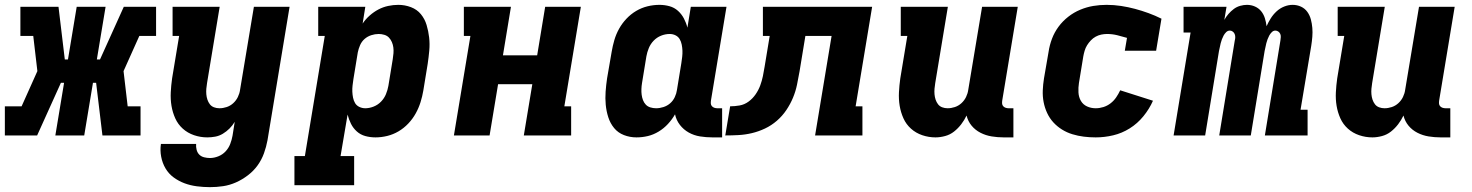

<svg xmlns="http://www.w3.org/2000/svg" viewBox="-44 -558 6064 791"><path d="M-24 0V-120H45L110 -265L93 -410H40V-530H197L223 -313H236L272 -530H391L355 -313H368L466 -530H599V-410H530L465 -265L482 -120H535V0H378L352 -217H339L303 0H184L220 -217H207L109 0Z M821 213Q794 213 767 209.5Q740 206 716 197Q692 188 671.5 173Q651 158 638 136Q625 114 620 87.5Q615 61 619 35H764Q763 47 766 59Q769 71 777 79Q785 87 797 90Q809 93 821 93Q838 93 855.5 86Q873 79 885.5 65.5Q898 52 904.5 35Q911 18 914 1L923 -56Q914 -41 901.5 -28.5Q889 -16 874 -7Q859 2 842.5 5Q826 8 810 8Q782 8 755.5 -1Q729 -10 709 -28Q689 -46 678 -70.5Q667 -95 662.5 -122Q658 -149 659.5 -178Q661 -207 665 -235L694 -410H667V-530H861L809 -216Q807 -204 806 -192.5Q805 -181 806 -169.5Q807 -158 810.5 -147.5Q814 -137 820.5 -128.5Q827 -120 837.5 -116Q848 -112 860 -112Q875 -112 890 -117Q905 -122 917 -133Q929 -144 936 -158.5Q943 -173 945 -188L1002 -530H1149L1058 20Q1053 47 1043.5 73.5Q1034 100 1017.5 123Q1001 146 977.5 164Q954 182 928 193.5Q902 205 875 209Q848 213 821 213Z M1169 205V85H1212L1294 -410H1267V-530H1461L1450 -461Q1462 -479 1479 -494Q1496 -509 1515 -519Q1534 -529 1555 -533.5Q1576 -538 1597 -538Q1624 -538 1649 -528.5Q1674 -519 1690 -499.5Q1706 -480 1713.5 -455Q1721 -430 1724 -403.5Q1727 -377 1724.5 -349.5Q1722 -322 1718 -295L1700 -185Q1696 -161 1688.5 -137Q1681 -113 1668.5 -90.5Q1656 -68 1638 -49Q1620 -30 1598 -17Q1576 -4 1551.5 2Q1527 8 1503 8Q1481 8 1461 2.5Q1441 -3 1426 -16.5Q1411 -30 1402 -48Q1393 -66 1388 -86L1359 85H1415V205ZM1461 -112Q1478 -112 1495.5 -119Q1513 -126 1526 -139.5Q1539 -153 1546 -170Q1553 -187 1556 -204L1574 -314Q1576 -326 1577 -338.5Q1578 -351 1576.5 -362.5Q1575 -374 1570.5 -384.5Q1566 -395 1558.5 -403Q1551 -411 1539.5 -414.5Q1528 -418 1516 -418Q1501 -418 1485.5 -413Q1470 -408 1458 -397.5Q1446 -387 1439.5 -372Q1433 -357 1430 -342L1412 -232Q1410 -219 1408.5 -206Q1407 -193 1407.5 -180.5Q1408 -168 1410.5 -155.5Q1413 -143 1419 -133Q1425 -123 1436.5 -117.5Q1448 -112 1461 -112Z M1826 0 1894 -410H1867V-530H2061L2028 -330H2169L2202 -530H2349L2281 -120H2309V0H2114L2149 -211H2008L1973 0Z M2578 8Q2551 8 2526.5 -1.5Q2502 -11 2486 -30.5Q2470 -50 2462 -75Q2454 -100 2451.5 -126.5Q2449 -153 2451 -180.5Q2453 -208 2457 -235L2476 -345Q2480 -369 2487 -393Q2494 -417 2506.5 -439.5Q2519 -462 2537 -481Q2555 -500 2577 -513Q2599 -526 2623.5 -532Q2648 -538 2673 -538Q2694 -538 2714 -532.5Q2734 -527 2749 -513.5Q2764 -500 2773.5 -482Q2783 -464 2788 -444L2802 -530H2949L2885 -144Q2884 -137 2884.5 -131Q2885 -125 2889 -120.5Q2893 -116 2899 -114Q2905 -112 2911 -112H2931V8H2891Q2865 8 2840 4Q2815 0 2793.5 -12Q2772 -24 2757 -43.5Q2742 -63 2737 -87Q2725 -66 2708 -47.5Q2691 -29 2669.5 -16Q2648 -3 2625 2.5Q2602 8 2578 8ZM2659 -112Q2674 -112 2689.5 -117Q2705 -122 2717 -132.5Q2729 -143 2736 -158Q2743 -173 2745 -188L2763 -298Q2765 -311 2766.5 -324Q2768 -337 2767.5 -349.5Q2767 -362 2764.5 -374.5Q2762 -387 2756 -397Q2750 -407 2739 -412.5Q2728 -418 2715 -418Q2697 -418 2679.5 -411Q2662 -404 2649 -390.5Q2636 -377 2629 -360Q2622 -343 2619 -326L2601 -216Q2599 -204 2598.5 -191.5Q2598 -179 2599.5 -167.5Q2601 -156 2605 -145.5Q2609 -135 2616.5 -127Q2624 -119 2635.5 -115.5Q2647 -112 2659 -112Z M2944 0 2964 -120Q2983 -120 3003 -123.5Q3023 -127 3040 -139.5Q3057 -152 3069 -169.5Q3081 -187 3088 -206Q3095 -225 3099 -244.5Q3103 -264 3106 -283L3127 -410H3099V-530H3549L3481 -120H3509V0H3314L3382 -410H3274L3250 -264Q3245 -236 3239.5 -209Q3234 -182 3223 -155.5Q3212 -129 3195.5 -104.5Q3179 -80 3156.5 -60.5Q3134 -41 3107.5 -28.5Q3081 -16 3053.5 -9.5Q3026 -3 2998.5 -1.5Q2971 0 2944 0Z M3810 8Q3782 8 3755.5 -1Q3729 -10 3709 -28Q3689 -46 3678 -70.5Q3667 -95 3662.5 -122Q3658 -149 3659.5 -178Q3661 -207 3665 -235L3694 -410H3667V-530H3861L3809 -216Q3807 -204 3806 -192.5Q3805 -181 3806 -169.5Q3807 -158 3810.5 -147.5Q3814 -137 3820.5 -128.5Q3827 -120 3837.5 -116Q3848 -112 3860 -112Q3875 -112 3890 -117Q3905 -122 3917 -133Q3929 -144 3936 -158.5Q3943 -173 3945 -188L4002 -530H4149L4085 -144Q4084 -137 4084.5 -131Q4085 -125 4089 -120.5Q4093 -116 4099 -114Q4105 -112 4111 -112H4131V8H4091Q4066 8 4041.5 4Q4017 0 3995.5 -11Q3974 -22 3959 -40Q3944 -58 3938 -82Q3929 -63 3916 -46Q3903 -29 3886.5 -16Q3870 -3 3849.5 2.5Q3829 8 3810 8Z M4470 8Q4445 8 4421 5Q4397 2 4374 -5Q4351 -12 4331 -24.5Q4311 -37 4295.5 -54Q4280 -71 4270 -92.5Q4260 -114 4255.5 -137.5Q4251 -161 4252 -185.5Q4253 -210 4257 -235L4276 -345Q4280 -372 4290 -398.5Q4300 -425 4317 -448Q4334 -471 4357 -489Q4380 -507 4406.5 -518Q4433 -529 4460 -533.5Q4487 -538 4515 -538Q4545 -538 4574.5 -533.5Q4604 -529 4632 -521.5Q4660 -514 4687.5 -504Q4715 -494 4741 -481L4719 -349H4590L4599 -402Q4579 -408 4558.5 -413Q4538 -418 4517 -418Q4505 -418 4493 -415.5Q4481 -413 4470 -407Q4459 -401 4450 -391.5Q4441 -382 4434.5 -371.5Q4428 -361 4424.5 -349Q4421 -337 4419 -326L4401 -216Q4398 -197 4399 -177.5Q4400 -158 4409 -142.5Q4418 -127 4434.5 -119.5Q4451 -112 4470 -112Q4486 -112 4502 -117Q4518 -122 4531.5 -132.5Q4545 -143 4554.5 -157Q4564 -171 4571 -186L4706 -143Q4691 -109 4666.5 -79Q4642 -49 4610 -29Q4578 -9 4542 -0.5Q4506 8 4470 8Z M4791 0 4861 -424H4832V-530H5009L5000 -476Q5007 -489 5017 -500.5Q5027 -512 5039 -521Q5051 -530 5065.5 -534Q5080 -538 5093 -538Q5111 -538 5126.5 -531Q5142 -524 5152 -511.5Q5162 -499 5167 -483Q5172 -467 5174 -450Q5181 -466 5191 -482Q5201 -498 5215 -511Q5229 -524 5246.5 -531Q5264 -538 5281 -538Q5300 -538 5316 -530.5Q5332 -523 5342 -509Q5352 -495 5356.5 -478Q5361 -461 5362.5 -443Q5364 -425 5362.5 -406.5Q5361 -388 5358 -369L5314 -106H5343V0H5167L5231 -391Q5232 -398 5232.5 -405Q5233 -412 5230.5 -418Q5228 -424 5222.5 -428Q5217 -432 5210 -432Q5202 -432 5195.5 -425.5Q5189 -419 5185 -411.5Q5181 -404 5178 -396Q5175 -388 5173 -380Q5171 -372 5169.5 -364Q5168 -356 5166 -348L5109 0H4979L5043 -391Q5045 -398 5045 -405Q5045 -412 5042.5 -418Q5040 -424 5034.5 -428Q5029 -432 5023 -432Q5014 -432 5007.5 -425.5Q5001 -419 4997 -411.5Q4993 -404 4990 -396Q4987 -388 4985 -380Q4983 -372 4981.5 -364Q4980 -356 4978 -348L4921 0Z M5610 8Q5582 8 5555.5 -1Q5529 -10 5509 -28Q5489 -46 5478 -70.5Q5467 -95 5462.5 -122Q5458 -149 5459.5 -178Q5461 -207 5465 -235L5494 -410H5467V-530H5661L5609 -216Q5607 -204 5606 -192.5Q5605 -181 5606 -169.5Q5607 -158 5610.5 -147.5Q5614 -137 5620.5 -128.5Q5627 -120 5637.5 -116Q5648 -112 5660 -112Q5675 -112 5690 -117Q5705 -122 5717 -133Q5729 -144 5736 -158.5Q5743 -173 5745 -188L5802 -530H5949L5885 -144Q5884 -137 5884.5 -131Q5885 -125 5889 -120.5Q5893 -116 5899 -114Q5905 -112 5911 -112H5931V8H5891Q5866 8 5841.5 4Q5817 0 5795.5 -11Q5774 -22 5759 -40Q5744 -58 5738 -82Q5729 -63 5716 -46Q5703 -29 5686.5 -16Q5670 -3 5649.5 2.5Q5629 8 5610 8Z"/></svg>

Font: Iosevka Slab Heavy Extended
Style: Italic
Weight: 900
Width: 7
Italic angle: -9°
Monospace: yes
Designer: Belleve Invis
Foundry: Belleve Invis
Version: Version 11.1.0; ttfautohint (v1.8.3)